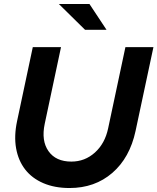

<svg xmlns="http://www.w3.org/2000/svg" viewBox="-20 -937 792 966"><path d="M662 -278Q633 -143 545 -67Q457 9 330 9Q255 9 198 -15.5Q141 -40 106.5 -84.5Q72 -129 61 -191Q50 -253 66 -328L145 -700H287L205 -314Q187 -229 224 -176.5Q261 -124 339 -124Q407 -124 457.5 -169.5Q508 -215 524 -291L611 -700H752ZM430 -917 516 -787H408L276 -917Z"/></svg>

Font: Red Hat Display
Style: Bold Italic
Weight: 700
Italic angle: -12°
Designer: Pentagram / MCKL
Foundry: Pentagram / MCKL
Version: Version 1.003; Red Hat Display Bold Italic